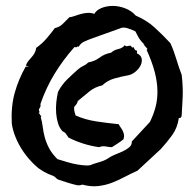

<svg xmlns="http://www.w3.org/2000/svg" viewBox="-20 -746 654 661"><path d="M447.3 -692.4Q485.4 -675.8 511.7 -651.9Q538.1 -627.9 566.4 -597.7Q578.1 -572.3 586.9 -543Q595.7 -513.7 605.5 -488.3Q610.4 -447.3 608.9 -411.6Q607.4 -376 605.5 -349.6Q605.5 -338.9 595.7 -339.8Q590.8 -305.7 572.8 -280.8Q554.7 -255.9 533.2 -232.4L453.1 -158.2Q430.7 -148.4 409.7 -137.2Q388.7 -126 366.2 -117.2Q343.8 -108.4 318.4 -105.5Q293 -102.5 263.7 -110.4Q258.8 -109.4 255.9 -108.4Q252.9 -107.4 245.1 -108.4Q228.5 -112.3 214.4 -116.7Q200.2 -121.1 182.6 -127Q176.8 -128.9 173.3 -132.8Q169.9 -136.7 165 -139.6Q126 -153.3 102.1 -175.8Q78.1 -198.2 61 -223.1Q43.9 -248 33.7 -273.4Q23.4 -298.8 20.5 -321.3Q17.6 -379.9 30.8 -426.8Q43.9 -473.6 68.4 -516.6H78.1Q77.1 -518.6 73.7 -518.6Q70.3 -518.6 69.3 -521.5Q72.3 -529.3 77.6 -536.1Q83 -543 88.9 -549.3Q94.7 -555.7 99.1 -563.5Q103.5 -571.3 104.5 -581.1Q125 -595.7 140.1 -613.3Q155.3 -630.9 168.9 -649.4Q184.6 -652.3 196.3 -664.1Q208 -675.8 218.8 -686.5Q227.5 -687.5 238.3 -691.4Q249 -695.3 260.3 -698.2Q271.5 -701.2 282.7 -701.7Q293.9 -702.1 304.7 -698.2Q311.5 -710.9 329.1 -718.3Q346.7 -725.6 368.2 -725.6Q389.6 -725.6 411.1 -717.3Q432.6 -709 447.3 -692.4ZM496.1 -326.2Q508.8 -351.6 515.6 -377.9Q522.5 -404.3 522 -434.1Q521.5 -463.9 512.7 -498Q503.9 -532.2 484.4 -575.2Q489.3 -575.2 486.8 -578.6Q484.4 -582 480.5 -585.9Q476.6 -589.8 474.6 -592.3Q472.7 -594.7 478.5 -591.8Q470.7 -598.6 466.3 -604Q461.9 -609.4 459 -613.8Q456.1 -618.2 453.6 -623.5Q451.2 -628.9 446.3 -637.7Q431.6 -645.5 417 -649.4Q402.3 -653.3 393.6 -648.4L300.8 -615.2Q284.2 -609.4 270.5 -603Q256.8 -596.7 251 -585Q245.1 -586.9 244.6 -584.5Q244.1 -582 236.3 -584Q197.3 -540 168 -492.2Q138.7 -444.3 119.1 -387.7Q121.1 -379.9 116.2 -373.5Q111.3 -367.2 117.2 -359.4Q112.3 -359.4 113.8 -356.9Q115.2 -354.5 117.7 -351.6Q120.1 -348.6 121.6 -345.7Q123 -342.8 120.1 -342.8Q125 -327.1 127 -310.1Q128.9 -293 133.8 -274.4Q138.7 -255.9 148.4 -236.8Q158.2 -217.8 177.7 -198.2Q193.4 -193.4 211.4 -188Q229.5 -182.6 246.6 -179.7Q263.7 -176.8 277.3 -176.3Q291 -175.8 298.8 -180.7Q315.4 -185.5 330.1 -190.4Q344.7 -195.3 355.5 -203.1Q364.3 -209 376.5 -213.9Q388.7 -218.8 401.9 -224.6Q415 -230.5 424.8 -238.8Q434.6 -247.1 433.6 -258.8ZM451.2 -562.5Q465.8 -555.7 467.8 -543.9Q469.7 -532.2 463.9 -520.5Q458 -508.8 446.8 -499.5Q435.5 -490.2 423.8 -487.3Q396.5 -482.4 373 -475.6Q349.6 -468.8 332 -452.1Q305.7 -446.3 286.6 -430.2Q267.6 -414.1 248 -398.4Q246.1 -390.6 242.7 -386.7Q239.3 -382.8 235.4 -377.9Q234.4 -369.1 236.3 -362.3Q238.3 -355.5 240.2 -348.6Q272.5 -334 311 -328.1Q349.6 -322.3 388.7 -318.4Q391.6 -312.5 395.5 -307.1Q399.4 -301.8 402.3 -295.9Q405.3 -290 406.7 -283.2Q408.2 -276.4 405.3 -266.6Q395.5 -258.8 385.7 -252.4Q376 -246.1 365.2 -239.3Q357.4 -239.3 344.7 -241.7Q332 -244.1 321.3 -239.3Q293 -243.2 265.6 -252Q238.3 -260.7 215.8 -272.5Q211.9 -278.3 207.5 -284.7Q203.1 -291 195.3 -293.9Q184.6 -305.7 179.7 -321.8Q174.8 -337.9 173.3 -356.4Q171.9 -375 173.8 -393.6Q175.8 -412.1 179.7 -429.7Q193.4 -455.1 210.9 -472.2Q228.5 -489.3 247.1 -505.9Q256.8 -514.6 266.6 -519Q276.4 -523.4 284.2 -531.2Q306.6 -535.2 323.2 -547.9Q339.8 -560.5 362.3 -564.5Q373 -574.2 387.2 -577.1Q401.4 -580.1 410.2 -590.8Q412.1 -585.9 417 -586.9Q421.9 -587.9 426.8 -588.9Q429.7 -588.9 431.2 -587.4Q432.6 -585.9 433.6 -584Q434.6 -582 435.5 -582Q436.5 -582 438.5 -585Q442.4 -578.1 444.3 -575.2Q446.3 -572.3 452.1 -571.3Z"/></svg>

Font: Permanent Marker
Style: Regular
Weight: 400
Designer: Font Diner, Inc
Foundry: Font Diner, Inc
Version: Version 1.001